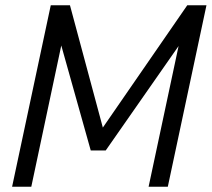

<svg xmlns="http://www.w3.org/2000/svg" viewBox="-20 -710 805 730"><path d="M765 -690 618 0H545L659 -535L382 -138H325L213 -537L99 0H26L173 -690H246L371 -225L692 -690Z"/></svg>

Font: D-DIN
Style: DIN-Italic
Weight: 400
Italic angle: -12°
Designer: Charles Nix
Foundry: Datto Inc.
Version: Version 1.00